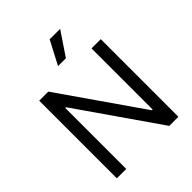

<svg xmlns="http://www.w3.org/2000/svg" viewBox="-260 -1119 1272 1272"><g transform="rotate(-45 376.5 -483.0)"><path d="M664.8 -727.3H578.1V-154.8H571L173.3 -727.3H88.1V0H176.1V-571H183.2L579.5 0H664.8ZM338.1 -801.1H411.9L522.7 -965.9H424.7Z"/></g></svg>

Font: Karasuma Gothic
Style: Regular
Weight: 400
Designer: Rasmus Andersson, Ryoko Nishizuka
Foundry: Genbu
Version: Version 1.00